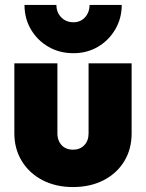

<svg xmlns="http://www.w3.org/2000/svg" viewBox="-20 -745 590 776"><path d="M275 11Q206 11 152.5 -16.5Q99 -44 68.5 -93.5Q38 -143 38 -206V-489H212V-206Q212 -186 220 -171Q228 -156 242 -148Q256 -140 275 -140Q303 -140 320.5 -158Q338 -176 338 -206V-489H512V-206Q512 -142 482 -93Q452 -44 398.5 -16.5Q345 11 275 11ZM472 -725Q472 -671 446 -626.5Q420 -582 376 -556Q332 -530 277 -530Q220 -530 175.5 -556Q131 -582 105 -626Q79 -670 79 -725H208Q208 -695 227.5 -675Q247 -655 277 -655Q296 -655 310.5 -664Q325 -673 333.5 -689Q342 -705 342 -725Z"/></svg>

Font: Outfit Thin ExtraBold
Style: Regular
Weight: 800
Version: Version 1.100;gftools[0.9.27]